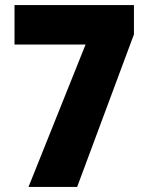

<svg xmlns="http://www.w3.org/2000/svg" viewBox="-20 -734 582 754"><path d="M283 0 506 -599V-714H37V-559H316L92 0Z"/></svg>

Font: Noto Sans UI SemiCondensed Black
Style: Regular
Weight: 900
Width: 4
Designer: Monotype Design Team
Foundry: Monotype Imaging Inc.
Version: 1.001